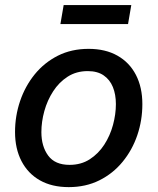

<svg xmlns="http://www.w3.org/2000/svg" viewBox="-20 -748 640 779"><path d="M258.8 11.2Q190.4 11.2 141.8 -16.4Q93.3 -43.9 67.1 -94.5Q41 -145 41 -212.4Q41 -277.3 61.5 -337.9Q82 -398.4 120.8 -446.3Q159.7 -494.1 214.8 -522Q270 -549.8 339.4 -549.8Q407.7 -549.8 456.5 -522.2Q505.4 -494.6 531.5 -444.1Q557.6 -393.6 557.6 -325.7Q557.6 -259.8 537.1 -199.5Q516.6 -139.2 477.5 -91.6Q438.5 -43.9 383.3 -16.4Q328.1 11.2 258.8 11.2ZM262.2 -79.1Q309.1 -79.1 344.2 -101.8Q379.4 -124.5 403.1 -161.1Q426.8 -197.8 438.5 -241.2Q450.2 -284.7 450.2 -325.7Q450.2 -364.7 438 -394.8Q425.8 -424.8 400.6 -442.1Q375.5 -459.5 335.9 -459.5Q289.6 -459.5 254.4 -436.8Q219.2 -414.1 195.6 -377.4Q171.9 -340.8 159.9 -297.4Q147.9 -253.9 147.9 -211.9Q147.9 -154.3 175.5 -116.7Q203.1 -79.1 262.2 -79.1ZM512.7 -727.5 499.5 -650.4H225.1L238.3 -727.5Z"/></svg>

Font: Inter 16pt Medium
Style: Italic
Weight: 500
Italic angle: -9.3988°
Version: Version 4.001;git-66647c0bb